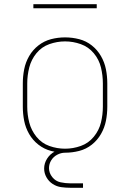

<svg xmlns="http://www.w3.org/2000/svg" viewBox="-20 -715 616 909"><path d="M288 8Q322 8 355 -0.5Q388 -9 414.5 -30Q441 -51 458 -80.5Q475 -110 481.5 -143Q488 -176 488 -210V-320Q488 -354 481.5 -387Q475 -420 458 -449.5Q441 -479 414.5 -500Q388 -521 355 -529.5Q322 -538 288 -538Q254 -538 221.5 -529.5Q189 -521 162 -500Q135 -479 118 -449.5Q101 -420 94.5 -387Q88 -354 88 -320V-210Q88 -176 94.5 -143Q101 -110 118 -80.5Q135 -51 162 -30Q189 -9 221.5 -0.5Q254 8 288 8ZM288 -11Q250 -11 213.5 -24Q177 -37 152.5 -67.5Q128 -98 118.5 -135Q109 -172 109 -210V-320Q109 -358 118.5 -395.5Q128 -433 152.5 -463Q177 -493 213.5 -506Q250 -519 288 -519Q326 -519 362.5 -506Q399 -493 424 -463Q449 -433 458 -395.5Q467 -358 467 -320V-210Q467 -172 458 -135Q449 -98 424 -67.5Q399 -37 362.5 -24Q326 -11 288 -11ZM313 174H373V153H313Q290 153 266.5 148Q243 143 227.5 123.5Q212 104 212 81Q212 61 222.5 44Q233 27 251 17.5Q269 8 288 8V-10Q263 -10 240 2Q217 14 203 36Q189 58 189 83Q189 105 200 124.5Q211 144 229.5 156Q248 168 269.5 171Q291 174 313 174ZM138 -676H438V-695H138Z"/></svg>

Font: Iosevka Sparkle Thin
Style: Regular
Weight: 100
Designer: Belleve Invis
Foundry: Belleve Invis
Version: Version 4.5.0; ttfautohint (v1.8.3)